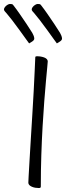

<svg xmlns="http://www.w3.org/2000/svg" viewBox="-40 -936 350 969"><path d="M156 13Q147 13 138 11.5Q129 10 121 6.5Q113 3 108 -2Q103 -7 103 -14Q103 -17 104.5 -46.5Q106 -76 109 -125Q112 -174 115.5 -233.5Q119 -293 123 -355.5Q127 -418 130 -475.5Q133 -533 135 -577.5Q137 -622 138 -645Q138 -649 139.5 -650.5Q141 -652 148 -652Q157 -652 166 -650.5Q175 -649 183 -646Q191 -643 196 -638Q201 -633 201 -626Q201 -623 198.5 -597Q196 -571 192 -527.5Q188 -484 183.5 -426Q179 -368 175 -298.5Q171 -229 168.5 -152.5Q166 -76 166 5Q166 9 164 11Q162 13 156 13ZM247 -717Q246 -718 232 -737.5Q218 -757 198.5 -784Q179 -811 160.5 -835Q142 -859 133 -869Q129 -873 124.5 -878.5Q120 -884 120 -888Q120 -894 125 -900.5Q130 -907 137.5 -911.5Q145 -916 150 -916Q158 -916 161 -915Q164 -914 167 -910Q182 -891 200 -865Q218 -839 235 -813.5Q252 -788 263 -770Q266 -765 269.5 -756.5Q273 -748 273 -741Q273 -733 261 -725.5Q249 -718 247 -717ZM107 -717Q106 -718 92 -737.5Q78 -757 58.5 -784Q39 -811 20.5 -835Q2 -859 -7 -869Q-11 -873 -15.5 -878.5Q-20 -884 -20 -888Q-20 -894 -15 -900.5Q-10 -907 -2.5 -911.5Q5 -916 10 -916Q18 -916 21 -915Q24 -914 27 -910Q42 -891 60 -865Q78 -839 95 -813.5Q112 -788 123 -770Q126 -765 129.5 -756.5Q133 -748 133 -741Q133 -733 121 -725.5Q109 -718 107 -717Z"/></svg>

Font: Briem Hand Thin
Style: Regular
Weight: 100
Designer: Gunnlaugur SE Briem, Eben Sorkin
Foundry: Sorkin Type Co.
Version: Version 1.003